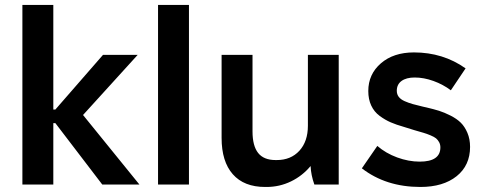

<svg xmlns="http://www.w3.org/2000/svg" viewBox="-20 -740 1932 770"><path d="M69.8 0V-720.2H193.8V-300.8H202.1L393.1 -520H532.2L313 -278.8L539.1 0H390.1L202.1 -246.1H193.8V0Z M613.8 0V-720.2H737.8V0Z M1043.5 9.8Q958.5 9.8 913.6 -41.3Q868.7 -92.3 868.7 -187V-520H992.7V-212.9Q992.7 -155.3 1015.1 -126.7Q1037.6 -98.1 1085.4 -98.1H1089.8Q1146.5 -98.1 1180.7 -135.5Q1214.8 -172.9 1214.8 -235.8V-520H1338.4V0H1240.7Q1227.1 -38.1 1225.6 -74.2Q1192.9 -34.7 1147 -12.5Q1101.1 9.8 1048.8 9.8Z M1666 9.8Q1527.8 9.8 1431.2 -64.9L1493.2 -154.8Q1526.9 -125.5 1572.8 -108.6Q1618.7 -91.8 1663.1 -91.8Q1746.1 -91.8 1746.1 -148.9Q1746.1 -160.6 1741 -169.9Q1735.8 -179.2 1728.8 -185.1Q1721.7 -190.9 1706.5 -197.3Q1691.4 -203.6 1678.7 -207.3Q1666 -210.9 1641.8 -218Q1617.7 -225.1 1600.1 -231Q1569.3 -239.7 1547.1 -249.3Q1524.9 -258.8 1502.7 -275.1Q1480.5 -291.5 1468.8 -316.7Q1457 -341.8 1457 -375Q1457 -442.4 1507.6 -486.1Q1558.1 -529.8 1640.1 -529.8Q1756.8 -529.8 1847.2 -465.8L1788.1 -377.9Q1756.8 -401.4 1718.3 -415.3Q1679.7 -429.2 1643.1 -429.2Q1609.4 -429.2 1590.3 -415.3Q1571.3 -401.4 1571.3 -376Q1571.3 -361.8 1579.1 -351.6Q1586.9 -341.3 1603 -334.2Q1619.1 -327.1 1635.7 -322.5Q1652.3 -317.9 1677.2 -312Q1686 -310.1 1690.4 -309.1Q1719.7 -302.2 1740.7 -295.7Q1761.7 -289.1 1786.9 -276.4Q1812 -263.7 1827.9 -248Q1843.8 -232.4 1854.5 -207.3Q1865.2 -182.1 1865.2 -150.9Q1865.2 -76.7 1811.3 -33.4Q1757.3 9.8 1666 9.8Z"/></svg>

Font: Fixel Text SemiBold
Style: Regular
Weight: 600
Width: 4
Designer: AlfaBravo + MacPaw
Foundry: Kyrylo Tkachov, Marchela Mozhyna, Serhii Makarenko, Maria Weinstein, Zakhar Kryvoshyya
Version: Version 1.211